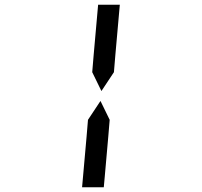

<svg xmlns="http://www.w3.org/2000/svg" viewBox="-20 -907 856 814"><path d="M377 -673 396 -887H488L487 -876L469 -673L463 -601L410 -521L371 -601ZM424 -157 420 -113H328L347 -327L353 -399L406 -479L445 -399L439 -327Z"/></svg>

Font: DSEG14 Classic
Style: Italic
Weight: 400
Italic angle: -5°
Designer: Keshikan(Twitter:@keshinomi_88pro)
Version: Version 0.46